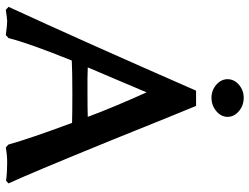

<svg xmlns="http://www.w3.org/2000/svg" viewBox="-120 -744 869 669"><g transform="rotate(90 314.5 -409.5)"><path d="M301.8 -279.8Q357.4 -279.8 387.2 -280.8Q356 -365.2 301.8 -485.8Q291.5 -462.4 262 -391.8Q232.4 -321.3 214.8 -280.8Q221.2 -280.8 233.4 -280.3Q245.6 -279.8 252.9 -279.8ZM619.1 -4.9 609.9 3.9Q580.6 0 546.9 0Q520 0 494.1 4.9L483.9 -3.9Q462.4 -80.1 408.2 -226.1Q375 -227.1 305.2 -227.1Q229 -227.1 190.9 -225.1Q130.4 -75.2 112.8 -4.9L102.1 4.9Q68.8 0 53.2 0Q45.9 0 14.2 4.9L3.9 -4.9Q123.5 -264.2 295.9 -658.2H349.1Q371.6 -604.5 469.2 -361.8Q589.4 -67.4 619.1 -4.9ZM320.8 -824.2Q347.7 -824.2 367.4 -807.4Q387.2 -790.5 387.2 -768.1Q387.2 -745.6 367.4 -728.8Q347.7 -711.9 320.8 -711.9Q294.4 -711.9 275.1 -728.8Q255.9 -745.6 255.9 -768.1Q255.9 -790.5 275.1 -807.4Q294.4 -824.2 320.8 -824.2Z"/></g></svg>

Font: Linear Smooth
Style: Bold
Weight: 700
Designer: Philipp H. Poll, Flanker
Foundry: Philipp H. Poll, reworked by Flanker
Version: Version 1.061 | FøM Fix